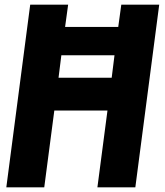

<svg xmlns="http://www.w3.org/2000/svg" viewBox="-20 -800 703 820"><path d="M558 0H396L439 -328H212L169 0H7L109 -780H271L258 -685H485L498 -780H660ZM457 -468 469 -564H242L230 -468Z"/></svg>

Font: Tanohe Sans
Style: Bold Italic
Weight: 700
Designer: Village Type and Design LLC & Cristiano Sobral
Foundry: Cooper Hewitt Smithsonian Design Museum
Version: Version 1.00;September 29, 2021;FontCreator 13.0.0.2655 64-b